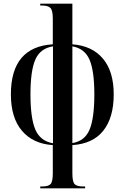

<svg xmlns="http://www.w3.org/2000/svg" viewBox="-20 -780 676 1040"><path d="M198 240H441V230H430Q396 230 384 217Q372 204 372 158V6Q483 -1 539.5 -72Q596 -143 596 -269Q596 -393 537.5 -462.5Q479 -532 372 -540V-760H198V-750H209Q240 -750 253 -737Q266 -724 266 -680V-540Q39 -526 39 -269Q39 -142 99 -71.5Q159 -1 266 6V158Q266 204 254 217Q242 230 209 230H198ZM267 -4Q198 -16 171.5 -78Q145 -140 145 -269Q145 -397 171.5 -457.5Q198 -518 267 -529ZM372 -5V-529Q439 -517 465 -456.5Q491 -396 491 -269Q491 -139 465 -77.5Q439 -16 372 -5Z"/></svg>

Font: Noto Serif Display Condensed Semi
Style: Regular
Weight: 600
Width: 3
Designer: Monotype Design Team
Foundry: Monotype Imaging Inc.
Version: Version 1.900